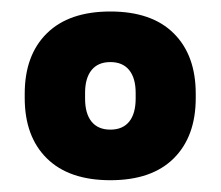

<svg xmlns="http://www.w3.org/2000/svg" viewBox="-20 -676 384 334"><path d="M172 -362.5Q100 -362.5 61.5 -400.5Q23 -438.5 23 -505.5V-513Q23 -580 61.5 -618Q100 -656 172 -656Q244 -656 282.2 -618Q320.5 -580 320.5 -513V-505.5Q320.5 -438.5 282.2 -400.5Q244 -362.5 172 -362.5ZM172 -450.5Q193.5 -450.5 204.8 -464.5Q216 -478.5 216 -504.5V-514.5Q216 -540 204.8 -554Q193.5 -568 172 -568Q150.5 -568 139.2 -554Q128 -540 128 -514.5V-504.5Q128 -478.5 139.2 -464.5Q150.5 -450.5 172 -450.5Z"/></svg>

Font: Anek Gujarati ExtraBold
Style: Regular
Weight: 800
Version: Version 1.003